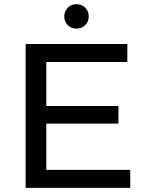

<svg xmlns="http://www.w3.org/2000/svg" viewBox="-20 -914 710 934"><path d="M104.7 -700H599.4V-612.4H205.3V-87.6H613.6V0H104.7ZM196.9 -398.4H556.1V-312.6H196.9ZM292.7 -834.1Q292.7 -859.7 309.7 -876.6Q326.7 -893.6 352.1 -893.6Q377.7 -893.6 394.6 -876.6Q411.6 -859.7 411.6 -834.1Q411.6 -808.7 394.6 -791.7Q377.7 -774.7 352.1 -774.7Q326.7 -774.7 309.7 -791.7Q292.7 -808.7 292.7 -834.1Z"/></svg>

Font: iiserrat Thin
Style: Regular
Weight: 100
Designer: Akira Ohta
Foundry: Akira Ohta
Version: Version 1.200;Glyphs 3.3.1 (3343)